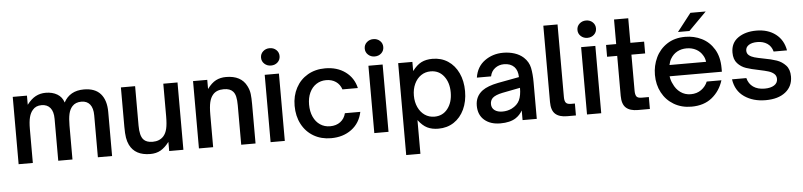

<svg xmlns="http://www.w3.org/2000/svg" viewBox="-52 -1080 6640 1588"><g transform="rotate(-5 3268.0 -285.5)"><path d="M65 0V-559H183V-483Q218 -529 255.5 -549Q293 -569 339 -569Q395 -569 435 -545Q475 -521 489 -475Q539 -569 656 -569Q749 -569 795 -516Q841 -463 841 -366V0H723V-348Q723 -408 698 -439Q673 -470 627 -470Q578 -470 551 -440Q529 -416 520.5 -378Q512 -340 512 -281V0H394V-348Q394 -408 368.5 -439Q343 -470 296 -470Q248 -470 222 -438Q202 -416 192.5 -379Q183 -342 183 -281V0Z M987 -81Q974 -108 968.5 -141.5Q963 -175 963 -232V-559H1081V-231Q1081 -147 1110 -115Q1134 -88 1186 -88Q1243 -88 1276 -124Q1297 -147 1306 -185.5Q1315 -224 1315 -289V-559H1433V0H1315V-76Q1280 -30 1243.5 -9.5Q1207 11 1158 11Q1032 11 987 -81Z M1562 0V-559H1680V-483Q1715 -531 1752 -550Q1789 -569 1836 -569Q1962 -569 2007 -478Q2024 -445 2028 -411Q2032 -377 2032 -327V0H1913V-327Q1913 -371 1906.5 -399Q1900 -427 1885 -443Q1861 -470 1809 -470Q1748 -470 1718 -434Q1698 -411 1689 -373Q1680 -335 1680 -269V0Z M2275 0H2157V-559H2275ZM2139 -703Q2139 -734 2161.5 -754.5Q2184 -775 2216 -775Q2249 -775 2271 -754.5Q2293 -734 2293 -703Q2293 -672 2271 -651.5Q2249 -631 2216 -631Q2184 -631 2161.5 -651.5Q2139 -672 2139 -703Z M2381 -282Q2381 -365 2416 -430.5Q2451 -496 2514 -532.5Q2577 -569 2659 -569Q2758 -569 2826.5 -519Q2895 -469 2915 -383H2787Q2773 -425 2739.5 -448Q2706 -471 2659 -471Q2613 -471 2577 -447.5Q2541 -424 2521 -381Q2501 -338 2501 -282Q2501 -224 2521 -180Q2541 -136 2577 -112Q2613 -88 2659 -88Q2710 -88 2744.5 -114Q2779 -140 2790 -185H2918Q2899 -93 2829 -41Q2759 11 2659 11Q2577 11 2514 -26Q2451 -63 2416 -129.5Q2381 -196 2381 -282Z M3136 0H3018V-559H3136ZM3000 -703Q3000 -734 3022.5 -754.5Q3045 -775 3077 -775Q3110 -775 3132 -754.5Q3154 -734 3154 -703Q3154 -672 3132 -651.5Q3110 -631 3077 -631Q3045 -631 3022.5 -651.5Q3000 -672 3000 -703Z M3796 -280Q3796 -195 3765 -129Q3734 -63 3678.5 -26.5Q3623 10 3550 10Q3497 10 3458 -9Q3419 -28 3383 -76V204H3265V-559H3383V-483Q3419 -531 3457.5 -550.5Q3496 -570 3550 -570Q3623 -570 3678.5 -533.5Q3734 -497 3765 -431Q3796 -365 3796 -280ZM3371 -280Q3371 -226 3391 -183Q3411 -140 3446 -116Q3481 -92 3526 -92Q3595 -92 3636 -145Q3677 -198 3677 -280Q3677 -362 3636 -415Q3595 -468 3526 -468Q3481 -468 3446 -444Q3411 -420 3391 -377Q3371 -334 3371 -280Z M3882 -152Q3882 -230 3943 -275Q3987 -307 4073 -324L4250 -357Q4249 -413 4220 -443Q4189 -474 4136 -474Q4093 -474 4061 -449.5Q4029 -425 4021 -383H3903Q3917 -473 3983.5 -521Q4050 -569 4137 -569Q4187 -569 4230.5 -555Q4274 -541 4305 -513Q4346 -475 4356.5 -424Q4367 -373 4367 -303V0H4249V-80Q4227 -42 4193 -20Q4146 11 4064 11Q3982 11 3932 -32Q3882 -75 3882 -152ZM4167 -102Q4214 -126 4232.5 -165Q4251 -204 4251 -268L4102 -239Q4044 -227 4020 -205Q4000 -185 4000 -155Q4000 -122 4024.5 -103.5Q4049 -85 4090 -85Q4131 -85 4167 -102Z M4619 0Q4554 0 4521 -30Q4488 -60 4488 -129V-763H4606V-160Q4606 -127 4617.5 -113Q4629 -99 4659 -99H4692V0Z M4902 0H4784V-559H4902ZM4766 -703Q4766 -734 4788.5 -754.5Q4811 -775 4843 -775Q4876 -775 4898 -754.5Q4920 -734 4920 -703Q4920 -672 4898 -651.5Q4876 -631 4843 -631Q4811 -631 4788.5 -651.5Q4766 -672 4766 -703Z M5206 0Q5141 0 5108 -30Q5075 -60 5075 -129V-461H4991V-559H5075V-763H5193V-559H5307V-461H5193V-162Q5193 -130 5203 -114.5Q5213 -99 5247 -99H5306V0Z M5372 -277Q5372 -353 5403.5 -420Q5435 -487 5497.5 -528Q5560 -569 5648 -569Q5722 -569 5785.5 -537.5Q5849 -506 5887.5 -442Q5926 -378 5926 -285V-255H5492Q5498 -216 5511 -193Q5531 -146 5568.5 -119Q5606 -92 5654 -92Q5705 -92 5741.5 -118.5Q5778 -145 5794 -185H5916Q5889 -98 5822 -43.5Q5755 11 5651 11Q5569 11 5505.5 -26.5Q5442 -64 5407 -129.5Q5372 -195 5372 -277ZM5803 -348Q5799 -379 5785 -401Q5765 -436 5730 -454.5Q5695 -473 5652 -473Q5608 -473 5574 -454.5Q5540 -436 5519 -401Q5506 -381 5499 -348ZM5688 -614H5593L5709 -763H5836Z M6004 -185H6123Q6135 -137 6172 -111Q6209 -85 6267 -85Q6316 -85 6345.5 -103.5Q6375 -122 6375 -156Q6375 -183 6356.5 -199Q6338 -215 6310.5 -223.5Q6283 -232 6235 -242Q6169 -255 6127.5 -269Q6086 -283 6056.5 -315.5Q6027 -348 6027 -405Q6027 -485 6087 -527Q6147 -569 6239 -569Q6335 -569 6399 -520Q6463 -471 6478 -384H6367Q6355 -429 6321 -451.5Q6287 -474 6239 -474Q6194 -474 6168 -457Q6142 -440 6142 -411Q6142 -387 6159.5 -372.5Q6177 -358 6203.5 -350.5Q6230 -343 6277 -334Q6344 -322 6387 -307Q6430 -292 6461 -258.5Q6492 -225 6492 -166Q6492 -85 6432 -37Q6372 11 6267 11Q6163 11 6090.5 -39Q6018 -89 6004 -185Z"/></g></svg>

Font: Open Sauce One SemiBold
Style: Regular
Weight: 600
Designer: Alfredo Marco Pradil
Foundry: Creative Sauce Fz LLC
Version: Version 1.477